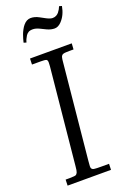

<svg xmlns="http://www.w3.org/2000/svg" viewBox="-164 -917 634 968"><g transform="rotate(-20 152.5 -432.5)"><path d="M59.1 -752.9Q59.6 -755.1 60.3 -758.9Q61 -762.7 64.2 -773.6Q67.4 -784.4 71 -794.4Q74.7 -804.4 81.2 -816.5Q87.6 -828.6 95 -837.2Q112.3 -857.9 134.2 -857.9Q156 -857.9 178 -845.9L208 -829.8Q227.5 -819.8 239.4 -819.8Q251.2 -819.8 259.5 -824.5Q267.8 -829.1 273.2 -835.7Q284.4 -849.9 290 -865L304 -860.8Q295.4 -813.2 267.3 -784.4Q250.2 -766.8 231.3 -766.8Q212.4 -766.8 192.1 -775.9L161.1 -791Q141.1 -800.8 125.2 -800.8Q109.4 -800.8 101.1 -795.4Q92.8 -790 87.9 -782.5Q76.9 -765.4 73 -748.8ZM21 0 22 -32H43.9Q75 -32 79.6 -36.6Q84.2 -41.3 86.7 -46.9Q90.1 -55.2 92 -77.9L143.1 -595.9Q144 -604 144 -616.5Q144 -628.9 137.5 -632Q130.9 -635 107.9 -635H61L62 -667H285.9L283.9 -635Q270.8 -635 262 -635Q253.2 -635 246.3 -634.6Q239.5 -634.3 236.9 -634Q234.4 -633.8 230 -632.7Q225.6 -631.6 224.4 -630.5Q223.1 -629.4 220.6 -627Q218 -624.5 217.4 -622.3Q216.8 -620.1 215.6 -616Q214.4 -611.8 214 -607.9Q213.6 -604 212.9 -597.9L162.1 -82Q159.9 -57.4 159.9 -53.6Q159.9 -49.8 160.4 -46.1Q160.9 -42.5 163.3 -39.6Q165.8 -36.6 168.6 -35.3Q171.4 -33.9 178.5 -33.2Q187.5 -32 212.9 -32H254.9L253.9 0Z"/></g></svg>

Font: Linden Hill
Style: Italic
Weight: 400
Italic angle: -5.60001°
Version: Version 1.201